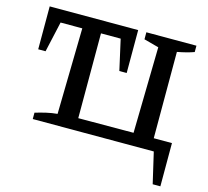

<svg xmlns="http://www.w3.org/2000/svg" viewBox="-117 -791 1203 1111"><g transform="rotate(15 485.0 -235.0)"><path d="M826 -74H935V185H889L846 0H121V-38Q154 -48 186.5 -55.5Q219 -63 252 -66L262 -581H132L91 -398H47V-655H577V-398H533L492 -581H374V-73L705 -74L715 -589L626 -613V-655H926V-617Q904 -609 878.5 -602.5Q853 -596 826 -591Z"/></g></svg>

Font: Piazzolla 24pt SemiBold
Style: Regular
Weight: 600
Designer: Juan Pablo del Peral
Foundry: Huerta Tipografica
Version: Version 2.005